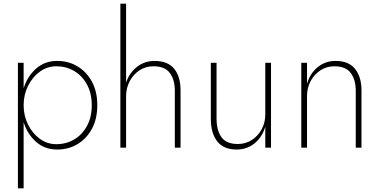

<svg xmlns="http://www.w3.org/2000/svg" viewBox="-20 -800 2060 1040"><path d="M108 220H77V-460H108V-322Q128 -386 175 -428Q222 -470 290 -470Q351 -470 400 -440.5Q449 -411 478 -357.5Q507 -304 507 -230Q507 -156 478 -102.5Q449 -49 400 -19.5Q351 10 290 10Q222 10 175 -32Q128 -74 108 -138ZM477 -230Q477 -295 451 -342.5Q425 -390 381.5 -415.5Q338 -441 285 -441Q236 -441 196 -412Q156 -383 132 -335Q108 -287 108 -230Q108 -173 132 -125Q156 -77 196 -48Q236 -19 285 -19Q338 -19 381.5 -44.5Q425 -70 451 -117.5Q477 -165 477 -230Z M927 -308Q927 -368 900 -404.5Q873 -441 811 -441Q769 -441 735.5 -419Q702 -397 682.5 -360Q663 -323 663 -280V0H632V-780H663V-352Q680 -405 721.5 -437.5Q763 -470 817 -470Q889 -470 923.5 -427.5Q958 -385 958 -311V0H927Z M1153 -159Q1153 -94 1179.5 -57Q1206 -20 1268 -20Q1311 -20 1344.5 -42Q1378 -64 1397.5 -100Q1417 -136 1417 -180V-460H1448V0H1417V-114Q1401 -58 1359.5 -24Q1318 10 1262 10Q1191 10 1156.5 -34.5Q1122 -79 1122 -156V-460H1153Z M1907 -308Q1907 -368 1880 -404.5Q1853 -441 1791 -441Q1749 -441 1715.5 -419Q1682 -397 1662.5 -360.5Q1643 -324 1643 -280V0H1612V-460H1643V-346Q1659 -402 1700.5 -436Q1742 -470 1797 -470Q1869 -470 1903.5 -426.5Q1938 -383 1938 -311V0H1907Z"/></svg>

Font: Jost* Thin
Style: Regular
Weight: 200
Version: Version 3.7